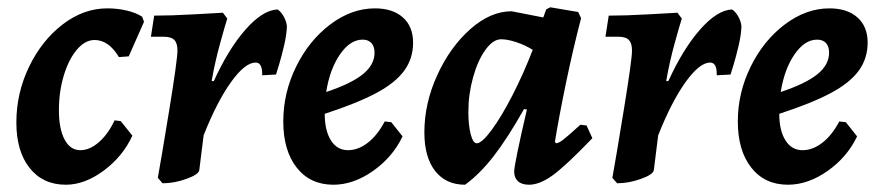

<svg xmlns="http://www.w3.org/2000/svg" viewBox="-20 -496 2415 528"><path d="M142 -193Q142 -142 157.5 -112.5Q173 -83 201 -83Q227 -83 252.5 -105.5Q278 -128 295 -165L312 -163L344 -123Q318 -66 265.5 -27Q213 12 161 12Q98 12 61.5 -34Q25 -80 25 -159Q25 -240 60 -312.5Q95 -385 152.5 -429Q210 -473 275 -473Q303 -473 328.5 -467Q354 -461 371 -450L376 -436L334 -341L307 -339Q279 -386 240 -386Q214 -386 191.5 -359.5Q169 -333 155.5 -288.5Q142 -244 142 -193Z M468 -357Q468 -377 459.5 -386Q451 -395 430 -395H395L404 -453Q450 -453 512 -456.5Q574 -460 593 -461L605 -445Q600 -430 585.5 -377.5Q571 -325 562 -273H568Q608 -361 655 -414.5Q702 -468 743 -470Q752 -465 760 -451Q768 -437 769 -423Q768 -399 761 -369.5Q754 -340 747.5 -318.5Q741 -297 739 -291L701 -289Q702 -324 683 -324Q654 -324 615.5 -270.5Q577 -217 540 -124L528 -28Q526 -16 492.5 -4Q459 8 427 8L414 -7Q423 -56 445.5 -194Q468 -332 468 -357Z M873 -183Q873 -137 890 -110Q907 -83 937 -83Q965 -83 991.5 -103.5Q1018 -124 1038 -162L1056 -160L1087 -121Q1060 -64 1006 -26Q952 12 897 12Q833 12 796 -35Q759 -82 759 -162Q759 -241 794.5 -313Q830 -385 888.5 -429Q947 -473 1011 -473Q1060 -473 1088 -448Q1116 -423 1116 -379Q1116 -335 1091.5 -301.5Q1067 -268 1014.5 -240Q962 -212 873 -183ZM877 -243Q946 -266 978 -292Q1010 -318 1010 -351Q1010 -368 1001.5 -377.5Q993 -387 977 -387Q943 -387 915 -346.5Q887 -306 877 -243Z M1576 -153 1593 -151 1609 -116Q1536 -40 1500 -14Q1464 12 1435 12Q1415 12 1404.5 2.5Q1394 -7 1394 -24Q1394 -44 1429 -195L1421 -196Q1376 -116 1337.5 -66.5Q1299 -17 1259 12Q1206 12 1176.5 -26Q1147 -64 1147 -132Q1147 -212 1182.5 -289.5Q1218 -367 1273.5 -416Q1329 -465 1387 -465L1474 -448L1482 -470L1493 -476L1570 -463L1578 -446Q1556 -362 1536.5 -268Q1517 -174 1506 -106L1509 -102Q1516 -102 1529 -112Q1542 -122 1576 -153ZM1445 -359Q1424 -372 1400 -380Q1376 -388 1358 -388Q1336 -388 1315 -359Q1294 -330 1281 -283.5Q1268 -237 1268 -188Q1268 -151 1274.5 -126.5Q1281 -102 1291 -102Q1305 -102 1332 -138.5Q1359 -175 1389.5 -234.5Q1420 -294 1445 -359Z M1718 -357Q1718 -377 1709.5 -386Q1701 -395 1680 -395H1645L1654 -453Q1700 -453 1762 -456.5Q1824 -460 1843 -461L1855 -445Q1850 -430 1835.5 -377.5Q1821 -325 1812 -273H1818Q1858 -361 1905 -414.5Q1952 -468 1993 -470Q2002 -465 2010 -451Q2018 -437 2019 -423Q2018 -399 2011 -369.5Q2004 -340 1997.5 -318.5Q1991 -297 1989 -291L1951 -289Q1952 -324 1933 -324Q1904 -324 1865.5 -270.5Q1827 -217 1790 -124L1778 -28Q1776 -16 1742.5 -4Q1709 8 1677 8L1664 -7Q1673 -56 1695.5 -194Q1718 -332 1718 -357Z M2123 -183Q2123 -137 2140 -110Q2157 -83 2187 -83Q2215 -83 2241.5 -103.5Q2268 -124 2288 -162L2306 -160L2337 -121Q2310 -64 2256 -26Q2202 12 2147 12Q2083 12 2046 -35Q2009 -82 2009 -162Q2009 -241 2044.5 -313Q2080 -385 2138.5 -429Q2197 -473 2261 -473Q2310 -473 2338 -448Q2366 -423 2366 -379Q2366 -335 2341.5 -301.5Q2317 -268 2264.5 -240Q2212 -212 2123 -183ZM2127 -243Q2196 -266 2228 -292Q2260 -318 2260 -351Q2260 -368 2251.5 -377.5Q2243 -387 2227 -387Q2193 -387 2165 -346.5Q2137 -306 2127 -243Z"/></svg>

Font: Alegreya
Style: Bold Italic
Weight: 700
Italic angle: -7°
Designer: Juan Pablo del Peral
Foundry: Huerta Tipografica
Version: Version 2.007; ttfautohint (v1.6)